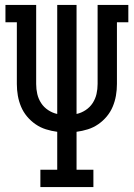

<svg xmlns="http://www.w3.org/2000/svg" viewBox="-20 -755 540 775"><path d="M143 0V-70H211V-223Q188 -226 165.5 -233Q143 -240 123.5 -253.5Q104 -267 89 -285Q74 -303 65 -324.5Q56 -346 52 -369Q48 -392 48 -416V-665H2V-735H126V-416Q126 -395 130.5 -375.5Q135 -356 146 -339Q157 -322 174.5 -310.5Q192 -299 211 -295V-735H289V-295Q308 -299 325.5 -310.5Q343 -322 354 -339Q365 -356 369.5 -375.5Q374 -395 374 -416V-735H498V-665H452V-416Q452 -392 448 -369Q444 -346 435 -324.5Q426 -303 411 -285Q396 -267 376.5 -253.5Q357 -240 334.5 -233Q312 -226 289 -223V-70H357V0Z"/></svg>

Font: Iosevka Gothic
Style: Regular
Weight: 400
Monospace: yes
Designer: Belleve Invis
Foundry: Belleve Invis
Version: Version 15.5.1; ttfautohint (v1.8.4)